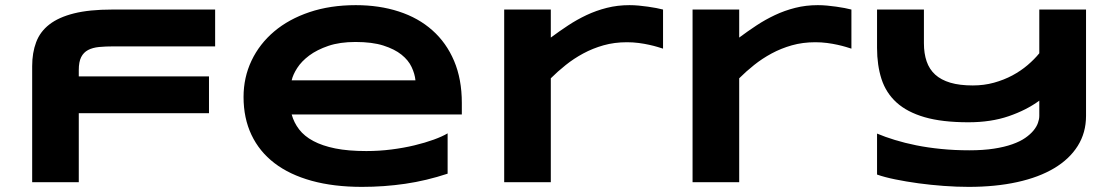

<svg xmlns="http://www.w3.org/2000/svg" viewBox="-20 -708 4345 746"><path d="M421.9 -527.8Q390.1 -527.8 365 -525.4Q339.8 -522.9 322.3 -513.7Q304.7 -504.4 295.4 -486.1Q286.1 -467.8 286.1 -436V-411.1H792V-268.1H286.1V0H105V-451.2Q105 -502.9 120.4 -543.9Q135.7 -585 171.9 -613Q208 -641.1 267.6 -656Q327.1 -670.9 416 -670.9H815.9V-527.8Z M1719.2 -33.2Q1636.7 -5.9 1554.4 6.1Q1472.2 18.1 1386.2 18.1Q1276.4 18.1 1190.7 -5.6Q1105 -29.3 1046.4 -74.2Q987.8 -119.1 957 -184.1Q926.3 -249 926.3 -331.1Q926.3 -407.2 957.3 -472.4Q988.3 -537.6 1045.2 -585.7Q1102.1 -633.8 1182.6 -660.9Q1263.2 -688 1362.3 -688Q1453.6 -688 1529.5 -663.3Q1605.5 -638.7 1659.9 -590.3Q1714.4 -542 1744.4 -471.2Q1774.4 -400.4 1774.4 -308.1V-263.2H1113.3Q1122.1 -231.4 1142.3 -205.1Q1162.6 -178.7 1197.3 -160.2Q1231.9 -141.6 1282.5 -131.3Q1333 -121.1 1403.3 -121.1Q1453.1 -121.1 1501 -127.2Q1548.8 -133.3 1590.3 -143.3Q1631.8 -153.3 1665.3 -165.5Q1698.7 -177.7 1719.2 -189.9ZM1594.2 -396Q1591.8 -420.9 1579.3 -447.5Q1566.9 -474.1 1540 -495.6Q1513.2 -517.1 1469.7 -531Q1426.3 -544.9 1361.3 -544.9Q1300.3 -544.9 1255.9 -529.8Q1211.4 -514.6 1181.4 -492.2Q1151.4 -469.7 1134.8 -443.8Q1118.2 -418 1113.3 -396Z M2556.2 -519Q2548.8 -521.5 2534.9 -525.6Q2521 -529.8 2502.4 -533.9Q2483.9 -538.1 2461.7 -541Q2439.5 -543.9 2416 -543.9Q2367.2 -543.9 2325 -532Q2282.7 -520 2246.1 -500.2Q2209.5 -480.5 2178 -455.3Q2146.5 -430.2 2120.1 -403.8V0H1939V-670.9H2120.1V-562Q2152.8 -586.4 2187.3 -609.1Q2221.7 -631.8 2259 -649.4Q2296.4 -667 2337.9 -677.5Q2379.4 -688 2425.8 -688Q2443.4 -688 2461.7 -686.3Q2480 -684.6 2497.3 -682.1Q2514.6 -679.7 2529.8 -676.8Q2544.9 -673.8 2556.2 -670.9V-519Z M3288.1 -519Q3280.8 -521.5 3266.8 -525.6Q3252.9 -529.8 3234.4 -533.9Q3215.8 -538.1 3193.6 -541Q3171.4 -543.9 3147.9 -543.9Q3099.1 -543.9 3056.9 -532Q3014.6 -520 2978 -500.2Q2941.4 -480.5 2909.9 -455.3Q2878.4 -430.2 2852.1 -403.8V0H2670.9V-670.9H2852.1V-562Q2884.8 -586.4 2919.2 -609.1Q2953.6 -631.8 2991 -649.4Q3028.3 -667 3069.8 -677.5Q3111.3 -688 3157.7 -688Q3175.3 -688 3193.6 -686.3Q3211.9 -684.6 3229.2 -682.1Q3246.6 -679.7 3261.7 -676.8Q3276.9 -673.8 3288.1 -670.9V-519Z M4199.7 -257.8Q4199.7 -192.4 4167.5 -141.1Q4135.3 -89.8 4075.9 -54.4Q4016.6 -19 3932.4 -0.5Q3848.1 18.1 3743.7 18.1Q3697.8 18.1 3647.2 14.4Q3596.7 10.7 3548.6 4.2Q3500.5 -2.4 3458.5 -11Q3416.5 -19.5 3387.7 -29.8V-189Q3418.9 -175.8 3457.3 -164.1Q3495.6 -152.3 3540.5 -143.3Q3585.4 -134.3 3637 -129.2Q3688.5 -124 3746.1 -124Q3800.3 -124 3841.6 -130.4Q3882.8 -136.7 3913.1 -147.5Q3943.4 -158.2 3963.4 -172.1Q3983.4 -186 3995.6 -200.9Q4007.8 -215.8 4012.9 -230.5Q4018.1 -245.1 4018.1 -257.8V-316.9Q3968.3 -280.3 3899.4 -256.6Q3830.6 -232.9 3742.7 -232.9Q3640.6 -232.9 3572.5 -252.7Q3504.4 -272.5 3463.4 -309.8Q3422.4 -347.2 3405 -400.9Q3387.7 -454.6 3387.7 -522V-670.9H3569.8V-540Q3569.8 -500.5 3580.3 -469.7Q3590.8 -439 3613.5 -418.2Q3636.2 -397.5 3672.4 -386.7Q3708.5 -376 3759.8 -376Q3803.2 -376 3842 -386.7Q3880.9 -397.5 3913.6 -415Q3946.3 -432.6 3972.7 -455.1Q3999 -477.5 4018.1 -501V-670.9H4199.7Z"/></svg>

Font: Syncopate
Style: Bold
Weight: 700
Designer: Astigmatic (AOETI)
Foundry: Astigmatic (AOETI)
Version: Version 1.001 2011